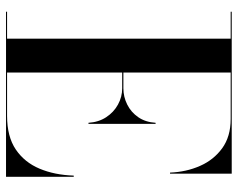

<svg xmlns="http://www.w3.org/2000/svg" viewBox="-96 -694 790 638"><g transform="rotate(90 299.0 -375.0)"><path d="M19 0V-3.5H108.5V-746.5H19V-750H557V-545H553.5Q551.5 -598.5 531.5 -644.2Q511.5 -690 472.8 -718.2Q434 -746.5 375.5 -746.5H221V-3.5H365Q434 -3.5 476.8 -32.5Q519.5 -61.5 540.5 -111.5Q561.5 -161.5 563.5 -225H567.5V0ZM388 -274Q386 -307.5 369.5 -332.8Q353 -358 327.5 -372Q302 -386 273.5 -386H181.5V-390H273.5Q302 -390 327.5 -402.8Q353 -415.5 369.5 -439.5Q386 -463.5 388 -497H391.5V-274Z"/></g></svg>

Font: Bodoni Moda 48pt Medium
Style: Regular
Weight: 500
Designer: Owen Earl
Foundry: indestructible type
Version: Version 2.005